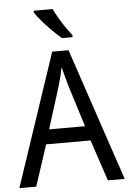

<svg xmlns="http://www.w3.org/2000/svg" viewBox="-62 -989 693 1033"><g transform="rotate(-5 285.0 -472.0)"><path d="M478 0 404 -222H164L91 0H0L240 -716H328L569 0ZM311 -524Q308 -535 302.5 -555Q297 -575 291.5 -595.5Q286 -616 283 -629Q278 -601 270.5 -573Q263 -545 257 -524L187 -301H381ZM262 -944Q273 -921 289 -893.5Q305 -866 323 -840Q341 -814 356 -796V-784H299Q277 -802 249 -830Q221 -858 196.5 -886.5Q172 -915 160 -934V-944Z"/></g></svg>

Font: Noto Sans Hebrew SemiCondensed
Style: Regular
Weight: 400
Width: 4
Designer: Monotype Design Team
Foundry: Monotype Imaging Inc.
Version: Version 2.004; ttfautohint (v1.8.4.7-5d5b)